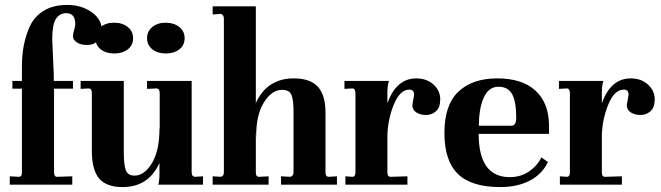

<svg xmlns="http://www.w3.org/2000/svg" viewBox="-20 -756 2706 786"><path d="M200.2 -424.8H278.8V-393.1H201.2V-50.8Q201.2 -31.7 213.9 -32.2L275.9 -34.2V0H20V-34.2L57.1 -32.2Q70.3 -32.2 69.8 -50.8V-393.1H30.8V-424.8H69.8V-485.8Q69.8 -578.1 102.5 -648.9Q121.1 -689 159.7 -712.4Q198.2 -735.8 255.9 -735.8Q313.5 -735.8 355.5 -706.1Q397 -676.3 397 -632.8Q397 -607.9 380.9 -589.8Q364.7 -571.8 337.4 -571.8Q310.1 -571.8 294.4 -582.5Q278.8 -593.3 278.8 -606.4Q278.8 -619.6 283.7 -633.8Q288.1 -647.9 288.1 -658.2Q288.1 -702.1 251 -702.1Q224.1 -702.1 209 -678.7Q193.8 -655.3 193.8 -594.2L200.2 -449.2Z M811 0H627.9Q632.8 -15.1 632.8 -43.9V-88.9Q587.9 10.3 481 9.8Q416 9.8 385.7 -25.4Q356 -61 356 -138.2V-375Q356 -394 342.8 -394L310.1 -392.1V-424.8H486.8V-131.8Q486.8 -81.1 495.1 -59.1Q503.4 -37.1 530.8 -37.1Q571.8 -37.1 603 -89.8Q633.8 -143.1 632.8 -233.9L633.8 -222.2V-374Q633.8 -394 620.6 -394L582 -392.1V-424.8H764.6V-50.8Q764.6 -33.2 777.8 -32.2L811 -34.2ZM658.7 -537.1Q625 -537.1 603.5 -554.2Q582 -571.3 582 -599.6Q582 -627.9 603.5 -645.5Q625 -663.1 658.2 -663.1Q691.4 -663.1 713.9 -645.5Q735.8 -627.9 735.8 -599.6Q735.8 -571.3 714.4 -554.2Q692.9 -537.1 658.7 -537.1ZM503.4 -554.2Q481.9 -537.1 447.8 -537.1Q413.6 -537.1 392.1 -554.2Q370.6 -571.3 370.6 -599.6Q370.6 -627.9 392.1 -645.5Q413.6 -663.1 447.3 -663.1Q481 -663.1 502.9 -645.5Q524.9 -627.9 524.9 -599.6Q524.9 -571.3 503.4 -554.2Z M1359.4 0H1130.4V-34.2L1168.5 -32.2Q1181.6 -35.2 1181.6 -50.8V-293Q1182.1 -346.2 1173.3 -367.2Q1164.6 -388.2 1134.8 -388.2Q1091.8 -388.2 1059.6 -335.4Q1027.3 -282.7 1028.8 -190.9L1027.3 -212.9V-50.8Q1027.3 -31.7 1040.5 -32.2L1079.6 -34.2V0H850.6V-34.2L883.8 -32.2Q897 -35.2 896.5 -50.8V-679.2Q896.5 -696.3 883.8 -699.2L850.6 -696.8V-730H1027.3V-334Q1073.2 -435.1 1182.6 -435.1Q1250.5 -435.1 1281.7 -400.4Q1313 -365.7 1312.5 -292V-50.8Q1312.5 -32.2 1325.7 -32.2L1359.4 -34.2Z M1656.2 -389.2Q1617.2 -389.2 1592.3 -328.1Q1567.4 -267.1 1565.9 -201.2V-50.8Q1565.9 -31.7 1579.1 -32.2L1647.9 -34.2V0H1394V-34.2L1422.4 -32.2Q1435.5 -32.2 1435.1 -50.8V-374Q1435.1 -394 1422.4 -394L1390.1 -392.1V-424.8H1572.3Q1566.4 -408.7 1565.9 -378.9V-333Q1602.1 -435.1 1684.1 -435.1Q1727.1 -435.1 1754.6 -409.9Q1782.2 -384.8 1782.2 -350.1Q1782.2 -315.4 1764.6 -300.3Q1747.1 -285.2 1724.1 -285.2Q1701.2 -285.2 1684.6 -295.7Q1668 -306.2 1668 -326.2L1675.3 -367.2Q1675.3 -389.2 1656.2 -389.2Z M1940.4 -241.2H2073.2Q2093.3 -241.2 2093.3 -273.9Q2093.3 -338.9 2076.9 -369.9Q2060.5 -400.9 2020.5 -400.9Q1980.5 -400.9 1960.4 -356.4Q1940.4 -312 1940.4 -241.2ZM2227.5 -245.1V-208H1939.5Q1939.5 -32.2 2065.4 -30.8Q2112.3 -30.8 2146.2 -54.4Q2180.2 -78.1 2196.3 -111.8L2223.1 -92.8Q2200.2 -43.9 2149.7 -17.1Q2099.1 9.8 2028.3 9.8Q1909.2 9.8 1854.2 -44.2Q1799.3 -98.1 1799.3 -212.2Q1799.3 -326.2 1856.4 -380.6Q1913.6 -435.1 2015.4 -435.1Q2117.2 -435.1 2171.6 -385.5Q2226.1 -335.9 2227.5 -245.1Z M2534.2 -389.2Q2495.1 -389.2 2470.2 -328.1Q2445.3 -267.1 2443.8 -201.2V-50.8Q2443.8 -31.7 2457 -32.2L2525.9 -34.2V0H2272V-34.2L2300.3 -32.2Q2313.5 -32.2 2313 -50.8V-374Q2313 -394 2300.3 -394L2268.1 -392.1V-424.8H2450.2Q2444.3 -408.7 2443.8 -378.9V-333Q2480 -435.1 2562 -435.1Q2605 -435.1 2632.6 -409.9Q2660.2 -384.8 2660.2 -350.1Q2660.2 -315.4 2642.6 -300.3Q2625 -285.2 2602.1 -285.2Q2579.1 -285.2 2562.5 -295.7Q2545.9 -306.2 2545.9 -326.2L2553.2 -367.2Q2553.2 -389.2 2534.2 -389.2Z"/></svg>

Font: Unna-Bold
Style: Bold
Weight: 700
Designer: Jorge de Buen U.
Foundry: Omnibus-Type
Version: Version 2.006;PS 002.006;hotconv 1.0.70;makeotf.lib2.5.58329